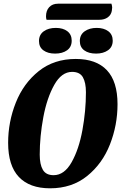

<svg xmlns="http://www.w3.org/2000/svg" viewBox="-20 -999 680 1039"><path d="M616 -435Q616 -322 575 -217.5Q534 -113 451.5 -46.5Q369 20 251 20Q140 20 82 -41.5Q24 -103 24 -226Q24 -339 65.5 -443.5Q107 -548 189.5 -614Q272 -680 390 -680Q501 -680 558.5 -619Q616 -558 616 -435ZM195 -162Q195 -109 212 -80Q229 -51 270 -51Q328 -51 367.5 -121Q407 -191 426 -295Q445 -399 445 -500Q445 -552 428.5 -581Q412 -610 370 -610Q313 -610 273.5 -539.5Q234 -469 214.5 -365Q195 -261 195 -162ZM587 -958Q587 -952 585 -940Q581 -918 563 -905Q545 -892 518 -892H232Q229 -900 229 -910Q229 -942 246.5 -960.5Q264 -979 294 -979H583Q587 -967 587 -958ZM368 -779Q368 -745 343 -727Q318 -709 278 -709Q239 -709 215 -726.5Q191 -744 191 -777Q191 -811 216.5 -829.5Q242 -848 282 -848Q321 -848 344.5 -830Q368 -812 368 -779ZM590 -779Q590 -745 564.5 -727Q539 -709 500 -709Q460 -709 436 -726.5Q412 -744 412 -777Q412 -811 438 -829.5Q464 -848 503 -848Q542 -848 566 -830Q590 -812 590 -779Z"/></svg>

Font: Sansita
Style: Bold Italic
Weight: 700
Italic angle: -11°
Designer: Pablo Cosgaya
Foundry: Omnibus-Type
Version: Version 1.006